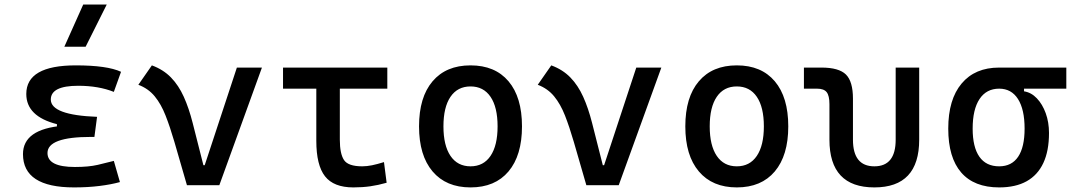

<svg xmlns="http://www.w3.org/2000/svg" viewBox="-20 -815 4728 845"><path d="M305.7 9.8Q81.1 9.8 81.1 -136.7Q81.1 -247.1 257.8 -261.7L407.2 -300.8L395.5 -212.4H379.9Q189 -212.4 189 -141.6Q189 -80.1 309.6 -80.1Q370.1 -80.1 409.9 -89.4Q449.7 -98.6 481 -106.9L507.8 -13.7Q468.8 -2.9 417.7 3.4Q366.7 9.8 305.7 9.8ZM230.5 -212.4V-268.6Q95.7 -302.7 95.7 -401.4Q95.7 -527.3 313.5 -527.3Q451.7 -527.3 512.7 -499L481 -410.6Q413.6 -437.5 324.2 -437.5Q203.6 -437.5 203.6 -377Q203.6 -308.6 407.2 -300.8L395.5 -212.4ZM263.2 -609.4 346.2 -794.9H449.7L356.9 -609.4Z M802.7 0 872.1 -87.9H880.9L1022.5 -517.6H1132.8L945.3 0ZM802.7 0 747.6 -190.4Q728.5 -255.9 708.7 -306.4Q689 -356.9 660.9 -391.1Q632.8 -425.3 588.9 -441.9L648.4 -527.3Q698.7 -508.8 732.4 -474.1Q766.1 -439.5 788.8 -389.2Q811.5 -338.9 828.1 -273.4L887.7 -38.6Z M1535.2 9.8Q1448.7 9.8 1410.4 -39.1Q1372.1 -87.9 1372.1 -195.3V-517.6H1475.6V-200.2Q1475.6 -138.7 1493.9 -110.8Q1512.2 -83 1574.2 -83Q1594.2 -83 1617.2 -87.6Q1640.1 -92.3 1669.9 -101.6L1681.6 -10.7Q1644 0 1609.4 4.9Q1574.7 9.8 1535.2 9.8ZM1225.6 -424.8V-517.6H1684.6V-424.8Z M2050.8 9.8Q1943.4 9.8 1883.8 -60.5Q1824.2 -130.9 1824.2 -258.8Q1824.2 -387.2 1883.8 -457.3Q1943.4 -527.3 2050.8 -527.3Q2158.7 -527.3 2218 -457.3Q2277.3 -387.2 2277.3 -258.8Q2277.3 -130.9 2218 -60.5Q2158.7 9.8 2050.8 9.8ZM2050.8 -83Q2107.9 -83 2138.9 -128.9Q2169.9 -174.8 2169.9 -258.8Q2169.9 -343.3 2138.9 -388.9Q2107.9 -434.6 2050.8 -434.6Q1993.7 -434.6 1962.6 -388.9Q1931.6 -343.3 1931.6 -258.8Q1931.6 -174.8 1962.6 -128.9Q1993.7 -83 2050.8 -83Z M2560.5 0 2629.9 -87.9H2638.7L2780.3 -517.6H2890.6L2703.1 0ZM2560.5 0 2505.4 -190.4Q2486.3 -255.9 2466.6 -306.4Q2446.8 -356.9 2418.7 -391.1Q2390.6 -425.3 2346.7 -441.9L2406.2 -527.3Q2456.5 -508.8 2490.2 -474.1Q2523.9 -439.5 2546.6 -389.2Q2569.3 -338.9 2585.9 -273.4L2645.5 -38.6Z M3222.7 9.8Q3115.2 9.8 3055.7 -60.5Q2996.1 -130.9 2996.1 -258.8Q2996.1 -387.2 3055.7 -457.3Q3115.2 -527.3 3222.7 -527.3Q3330.6 -527.3 3389.9 -457.3Q3449.2 -387.2 3449.2 -258.8Q3449.2 -130.9 3389.9 -60.5Q3330.6 9.8 3222.7 9.8ZM3222.7 -83Q3279.8 -83 3310.8 -128.9Q3341.8 -174.8 3341.8 -258.8Q3341.8 -343.3 3310.8 -388.9Q3279.8 -434.6 3222.7 -434.6Q3165.5 -434.6 3134.5 -388.9Q3103.5 -343.3 3103.5 -258.8Q3103.5 -174.8 3134.5 -128.9Q3165.5 -83 3222.7 -83Z M3828.1 9.8Q3630.4 9.8 3630.4 -200.2V-356.4Q3630.4 -394 3618.2 -409.4Q3606 -424.8 3575.7 -424.8H3518.1V-517.6H3595.2Q3671.9 -517.6 3702.9 -487.1Q3733.9 -456.5 3733.9 -380.9V-200.2Q3733.9 -83 3828.1 -83Q3921.9 -83 3921.9 -200.2V-517.6H4025.4V-200.2Q4025.4 9.8 3828.1 9.8Z M4377.4 9.8Q4267.1 9.8 4210.2 -55.9Q4153.3 -121.6 4153.3 -249Q4153.3 -377.4 4212.2 -447.5Q4271 -517.6 4377.4 -517.6L4486.8 -486.8V-413.1Q4518.6 -408.2 4543.2 -382.3Q4567.9 -356.4 4582.3 -316.7Q4596.7 -276.9 4596.7 -229.5Q4596.7 -150.9 4571.8 -97.7Q4546.9 -44.4 4498.3 -17.3Q4449.7 9.8 4377.4 9.8ZM4377.4 -83Q4432.6 -83 4460.9 -125.2Q4489.3 -167.5 4489.3 -249Q4489.3 -333.5 4460.2 -379.2Q4431.2 -424.8 4377.4 -424.8Q4321.3 -424.8 4291 -379.2Q4260.7 -333.5 4260.7 -249Q4260.7 -167.5 4290.3 -125.2Q4319.8 -83 4377.4 -83ZM4377.4 -424.8V-517.6H4672.9V-424.8Z"/></svg>

Font: Cascadia Mono PL
Style: Regular
Weight: 400
Monospace: yes
Designer: Aaron Bell
Foundry: Saja Typeworks
Version: Version 2102.003